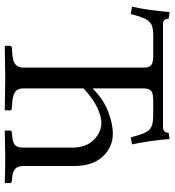

<svg xmlns="http://www.w3.org/2000/svg" viewBox="16 -728 714 785"><g transform="rotate(90 372.5 -335.0)"><path d="M255.9 -565.9Q255.9 -588.9 245.6 -596.9Q235.4 -605 207 -605H125Q95.7 -605 81.3 -598.4Q66.9 -591.8 57.1 -573.2Q47.4 -554.7 37.1 -513.2L6.8 -518.1Q21.5 -583 28.8 -671.9L56.2 -668Q56.2 -645 77.1 -645H500Q522 -645 522 -668L547.9 -671.9Q554.2 -591.8 569.8 -518.1L541 -513.2Q526.4 -572.8 510.3 -588.9Q494.1 -605 452.1 -605H389.2Q361.3 -605 351.1 -596.4Q340.8 -587.9 340.8 -563V-356.9Q385.7 -401.9 436.3 -420.9Q486.8 -439.9 524.9 -439.9Q581.5 -439.9 619.9 -398.2Q658.2 -356.4 658.2 -282.2V-74.2Q658.2 -52.7 668.5 -42Q678.7 -31.2 701.2 -28.8L719.2 -26.9Q728 -25.9 728 -19V0L726.1 2Q658.2 0 619.1 0L515.1 2L513.2 0V-19Q513.2 -25.9 521 -26.9L540 -28.8Q564.9 -31.2 574.2 -41.5Q583 -51.8 583 -74.2V-273.9Q583 -330.1 551.5 -361.6Q520 -393.1 481 -393.1Q455.6 -393.1 418.5 -375.7Q381.3 -358.4 340.8 -319.8V-74.2Q340.8 -51.8 353.8 -41.5Q366.7 -31.2 396 -28.8L421.9 -26.9Q431.2 -25.9 431.2 -19L430.2 0L431.2 2Q337.9 0 298.8 0L168.9 2L167 0V-19Q167 -25.9 174.8 -26.9L201.2 -28.8Q231.4 -31.2 243.2 -42Q255.9 -52.7 255.9 -74.2Z"/></g></svg>

Font: Linux Libertine G
Style: Regular
Weight: 400
Designer: Philipp H. Poll
Foundry: Philipp H. Poll
Version: Version 4.7.5